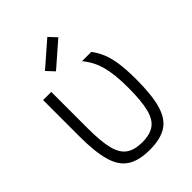

<svg xmlns="http://www.w3.org/2000/svg" viewBox="-248 -969 1096 1096"><g transform="rotate(-45 300.0 -421.0)"><path d="M300 14Q214 14 163.5 -18Q113 -50 91.5 -124Q70 -198 70 -324V-618H136V-324Q136 -218 151 -158Q166 -98 202 -72.5Q238 -47 300 -47Q363 -47 398.5 -72.5Q434 -98 449 -158Q464 -218 464 -324Q464 -380 459.5 -422.5Q455 -465 446 -498.5Q437 -532 422 -561Q407 -590 384 -618H459Q486 -582 501 -543Q516 -504 523 -452Q530 -400 530 -324Q530 -198 508.5 -124Q487 -50 437 -18Q387 14 300 14ZM238 -682 195 -728 342 -856 385 -810Z"/></g></svg>

Font: Victor Mono Light
Style: Regular
Weight: 300
Monospace: yes
Designer: Rune Bjørnerås
Version: Version 1.561;gftools[0.9.30]